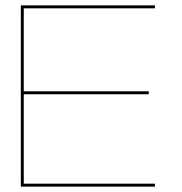

<svg xmlns="http://www.w3.org/2000/svg" viewBox="-20 -695 678 715"><path d="M57.5 0V-675H557V-664H68.5V-355H534V-344H68.5V-11H557V0Z"/></svg>

Font: Anybody ExtraExpanded Thin
Style: Regular
Weight: 100
Width: 8
Designer: Tyler Finck
Foundry: Etcetera Type Company
Version: Version 1.010; ttfautohint (v1.8.3) -l 8 -r 50 -G 200 -x 14 